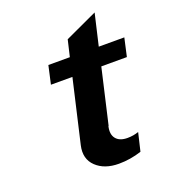

<svg xmlns="http://www.w3.org/2000/svg" viewBox="-123 -738 746 841"><g transform="rotate(-20 249.5 -317.5)"><path d="M301.8 -159.2H300.8Q292 -122.6 308.6 -101.8Q325.2 -81.1 361.8 -81.1Q389.6 -81.1 414.1 -89.8L394 -4.9Q341.8 12.2 288.1 12.2Q221.2 12.2 182.9 -24.4Q144.5 -61 158.2 -121.1L226.1 -415H126L145 -500H245.1L263.2 -577.1L414.1 -647L379.9 -500H499L480 -415H360.8Z"/></g></svg>

Font: Perun
Style: Bold Italic
Weight: 700
Italic angle: -12°
Foundry: Copyright (c) Stefan Peev, Context Ltd, 2016
Version: Version 001.000